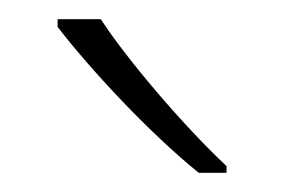

<svg xmlns="http://www.w3.org/2000/svg" viewBox="-20 -786 296 200"><path d="M85 -766H40V-758C73 -715 135 -648 187 -606H216V-613C173 -653 113 -723 85 -766Z"/></svg>

Font: Noto Sans Malayalam ExtraLight
Style: Regular
Weight: 200
Designer: Jelle Bosma - Monotype Design Team
Foundry: Monotype Imaging Inc.
Version: Version 2.104